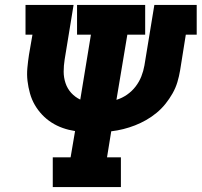

<svg xmlns="http://www.w3.org/2000/svg" viewBox="-20 -755 814 775"><path d="M193 0V-120H265L283 -226Q257 -230 233 -238.5Q209 -247 188 -260.5Q167 -274 150 -292Q133 -310 120.5 -331.5Q108 -353 101 -378Q94 -403 91 -428.5Q88 -454 90.5 -481Q93 -508 97 -534L111 -615H83V-735H277L241 -515Q237 -490 237 -466Q237 -442 244.5 -419.5Q252 -397 267.5 -380Q283 -363 304 -353L347 -615H291V-735H566V-615H494L450 -352Q473 -359 493 -373Q513 -387 527.5 -406Q542 -425 550.5 -446.5Q559 -468 563 -491L603 -735H774V-615H730L707 -471Q703 -447 696 -423.5Q689 -400 676.5 -378Q664 -356 648 -336Q632 -316 612 -299.5Q592 -283 570 -270.5Q548 -258 525 -249Q502 -240 478 -234Q454 -228 429 -225L412 -120H468V0Z"/></svg>

Font: Iosevka Etoile Heavy Oblique
Style: Regular
Weight: 900
Italic angle: -9°
Designer: Belleve Invis
Foundry: Belleve Invis
Version: Version 15.5.2; ttfautohint (v1.8.4)